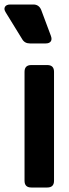

<svg xmlns="http://www.w3.org/2000/svg" viewBox="-60 -833 308 853"><path d="M79 0Q49 0 49 -30V-514Q49 -544 79 -544H150Q180 -544 180 -514V-30Q180 0 150 0ZM73 -640Q49 -640 38 -660L-34 -777Q-44 -792 -38 -802.5Q-32 -813 -14 -813H88Q113 -813 123 -789L166 -674Q172 -658 165.5 -649Q159 -640 143 -640Z"/></svg>

Font: Pitagon Sans Text
Style: Bold
Weight: 700
Designer: Travis Tran
Foundry: Pitagon
Version: Version 1.001; ttfautohint (v1.8.4.7-5d5b);gftools[0.9.26]